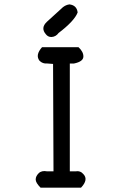

<svg xmlns="http://www.w3.org/2000/svg" viewBox="-20 -864 540 885"><path d="M261.7 -823.2Q278.3 -840.8 299.8 -843.8Q334 -839.8 337.9 -806.6Q323.2 -767.6 250 -711.9Q237.3 -694.3 216.8 -693.4Q201.2 -693.4 191.4 -706.1Q166 -735.4 196.3 -763.7ZM173.8 -646.5H341.8Q365.2 -625 364.3 -602.5Q363.3 -580.1 321.3 -571.3H301.8V-74.2H327.1Q350.6 -78.1 364.3 -61.5Q388.7 -36.1 353.5 1H259.8H167Q144.5 -21.5 144.5 -36.6Q144.5 -51.8 158.2 -65.4Q171.9 -79.1 197.3 -74.2H226.6L224.6 -569.3L198.2 -571.3Q176.8 -569.3 162.1 -584Q141.6 -610.4 173.8 -646.5Z"/></svg>

Font: JasonHandwriting2
Style: Regular
Weight: 400
Version: Version 1.05.10